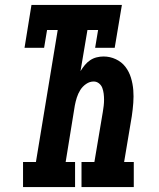

<svg xmlns="http://www.w3.org/2000/svg" viewBox="-20 -755 640 775"><path d="M73 0V-101H125L213 -634H170L158 -562H79L107 -735H472L443 -562H364L376 -634H333L305 -468Q313 -481 322.5 -492.5Q332 -504 344 -512Q356 -520 370 -523.5Q384 -527 398 -527Q424 -527 447.5 -516Q471 -505 486 -485.5Q501 -466 508.5 -441.5Q516 -417 518 -391.5Q520 -366 518 -339.5Q516 -313 512 -286L481 -101H520V0H309V-101H361L395 -303Q397 -315 398.5 -327.5Q400 -340 400 -352.5Q400 -365 398.5 -377Q397 -389 393 -400Q389 -411 379.5 -418.5Q370 -426 358 -426Q342 -426 327.5 -416Q313 -406 304 -391.5Q295 -377 290 -361Q285 -345 282 -329L245 -101H283V0Z"/></svg>

Font: Iosevka Curly Slab Extended
Style: Bold Italic
Weight: 700
Width: 7
Italic angle: -9°
Monospace: yes
Designer: Belleve Invis
Foundry: Belleve Invis
Version: Version 11.0.0; ttfautohint (v1.8.3)